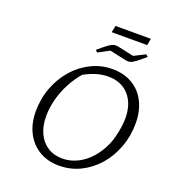

<svg xmlns="http://www.w3.org/2000/svg" viewBox="-161 -1044 1078 1179"><g transform="rotate(20 378.0 -454.5)"><path d="M357 8Q283 8 227.5 -25Q172 -58 141 -118Q110 -178 110 -257Q110 -341 138 -414.5Q166 -488 215 -543.5Q264 -599 328.5 -630.5Q393 -662 466 -662Q540 -662 595.5 -629.5Q651 -597 681.5 -537Q712 -477 712 -397Q712 -313 684.5 -239.5Q657 -166 608.5 -110.5Q560 -55 495.5 -23.5Q431 8 357 8ZM361 -40Q412 -40 459 -63Q506 -86 544 -128.5Q582 -171 607 -229Q618 -255 625.5 -285.5Q633 -316 637.5 -347Q642 -378 642 -403Q642 -499 592 -554.5Q542 -610 456 -610Q413 -610 368.5 -595Q324 -580 282 -553L308 -573Q267 -527 238.5 -473.5Q210 -420 195 -363Q180 -306 180 -252Q180 -188 202 -140.5Q224 -93 265 -66.5Q306 -40 361 -40ZM340 -725 328 -738Q364 -769 384.5 -784Q405 -799 418.5 -803Q432 -807 449 -804L555 -781L628 -818L642 -806Q605 -774 584 -758.5Q563 -743 549.5 -740Q536 -737 519 -741L414 -764ZM382 -873 391 -917H622L614 -873Z"/></g></svg>

Font: Piazzolla 8pt ExtraLight
Style: Italic
Weight: 250
Italic angle: -11.3°
Designer: Juan Pablo del Peral
Foundry: Huerta Tipografica
Version: Version 2.001